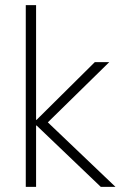

<svg xmlns="http://www.w3.org/2000/svg" viewBox="-20 -725 468 745"><path d="M80 0V-705H120V-260H122L348 -484H404L147 -232V-268L428 0H371L122 -238H120V0Z"/></svg>

Font: Nunito Sans 12pt ExtraLight SemiCondensed
Style: Regular
Weight: 200
Width: 4
Version: Version 3.101;gftools[0.9.27]